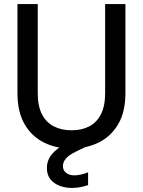

<svg xmlns="http://www.w3.org/2000/svg" viewBox="-20 -720 703 946"><path d="M330 12Q257 12 197 -17.5Q137 -47 101.5 -107.5Q66 -168 66 -262V-700H166V-261Q166 -198 186.5 -157.5Q207 -117 245 -97.5Q283 -78 332 -78Q383 -78 420 -97.5Q457 -117 477.5 -157.5Q498 -198 498 -261V-700H598V-262Q598 -168 562 -107.5Q526 -47 465.5 -17.5Q405 12 330 12ZM335 206Q302 206 274 195.5Q246 185 228.5 163.5Q211 142 211 107Q211 82 222.5 59.5Q234 37 261.5 15Q289 -7 336 -27L386 -49L410 0L354 27Q319 44 304.5 61.5Q290 79 290 98Q290 119 305.5 131.5Q321 144 347 144Q361 144 379 140Q397 136 414 129V192Q397 198 376.5 202Q356 206 335 206Z"/></svg>

Font: DM Sans 9pt Medium
Style: Regular
Weight: 500
Version: Version 4.004;gftools[0.9.30]